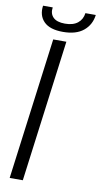

<svg xmlns="http://www.w3.org/2000/svg" viewBox="-103 -995 542 1040"><g transform="rotate(10 168.0 -475.0)"><path d="M175.8 -829.1Q103.5 -829.1 70.8 -862.5Q38.1 -896 45.9 -950.2H99.1Q93.8 -916 114 -895.5Q134.3 -875 179.2 -875Q224.1 -875 249.3 -895.3Q274.4 -915.5 278.8 -950.2H335.9Q329.1 -895.5 288.8 -862.3Q248.5 -829.1 175.8 -829.1ZM204.1 -779.8 102.1 0H29.8L131.8 -779.8Z"/></g></svg>

Font: Cooper Hewitt
Style: Book Italic
Weight: 706
Designer: Village Type and Design LLC
Foundry: Cooper Hewitt Smithsonian Design Museum
Version: 1.000